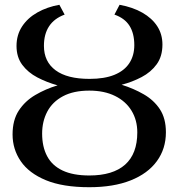

<svg xmlns="http://www.w3.org/2000/svg" viewBox="-20 -771 746 802"><path d="M353 11Q242.5 11 171.8 -18.2Q101 -47.5 66.8 -97.5Q32.5 -147.5 32.5 -209.5Q32.5 -269.5 58.5 -309.2Q84.5 -349 127.5 -374.2Q170.5 -399.5 220.5 -414.5Q175.5 -427 136.2 -447.5Q97 -468 73 -500.2Q49 -532.5 49 -579Q49 -625 72.2 -660.5Q95.5 -696 136.2 -719Q177 -742 228 -751L250 -710Q206.5 -694 185 -661.2Q163.5 -628.5 163.5 -579.5Q163.5 -513.5 212 -477.5Q260.5 -441.5 354 -441.5Q416.5 -441.5 458 -458.5Q499.5 -475.5 520.2 -507.2Q541 -539 541 -582.5Q541 -631.5 521 -663.2Q501 -695 458 -710L479.5 -751Q534.5 -741 574.8 -718Q615 -695 636.8 -661.5Q658.5 -628 658.5 -585Q658.5 -535.5 634.5 -502.5Q610.5 -469.5 571.5 -449Q532.5 -428.5 488 -417Q538 -401.5 580.2 -377.2Q622.5 -353 647.8 -314.8Q673 -276.5 673 -218.5Q673 -149.5 635.2 -97.8Q597.5 -46 525.8 -17.5Q454 11 353 11ZM353 -38Q451.5 -38 502.5 -83.2Q553.5 -128.5 553.5 -218Q553.5 -269 529.5 -308.5Q505.5 -348 460.5 -370.2Q415.5 -392.5 353 -392.5Q287 -392.5 243 -369Q199 -345.5 177.5 -304.8Q156 -264 156 -213Q156 -158 176.8 -118.8Q197.5 -79.5 241.2 -58.8Q285 -38 353 -38Z"/></svg>

Font: Merriweather 36pt
Style: Regular
Weight: 400
Designer: Eben Sorkin
Foundry: Eben Sorkin
Version: Version 2.100